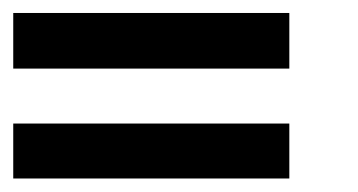

<svg xmlns="http://www.w3.org/2000/svg" viewBox="-20 -546 540 290"><path d="M0 -442.4V-526.4H417V-442.4ZM0 -276.4V-359.4H417V-276.4Z"/></svg>

Font: KH Dot kagurazaka 12
Style: Regular
Weight: 400
Designer: Original version for X68000 by Keitarou Hiraki (http://hp.vector.co.jp/authors/VA000874/) / TrueType conversion by Homem
Version: Version 1.00.20150527